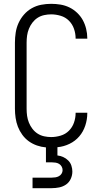

<svg xmlns="http://www.w3.org/2000/svg" viewBox="-20 -763 540 1003"><path d="M150 220V165H250Q260 165 269.5 163.5Q279 162 287.5 157.5Q296 153 301.5 144.5Q307 136 307 126Q307 116 302 107Q297 98 288.5 93Q280 88 270 86.5Q260 85 250 85H220V7Q196 5 173 -3Q150 -11 130.5 -25Q111 -39 96.5 -59Q82 -79 73.5 -101Q65 -123 61.5 -147Q58 -171 58 -195V-540Q58 -566 62 -592.5Q66 -619 77 -643Q88 -667 105.5 -687Q123 -707 146 -720Q169 -733 195 -738Q221 -743 247 -743Q272 -743 296 -739Q320 -735 342 -724.5Q364 -714 382.5 -696.5Q401 -679 412.5 -658Q424 -637 430 -612.5Q436 -588 436 -564V-561H375V-563Q375 -588 366.5 -612.5Q358 -637 340 -655Q322 -673 297 -680.5Q272 -688 247 -688Q229 -688 210.5 -684Q192 -680 176.5 -670Q161 -660 149.5 -645Q138 -630 131 -612.5Q124 -595 121.5 -577Q119 -559 119 -540V-195Q119 -176 121.5 -158Q124 -140 131 -122.5Q138 -105 149.5 -90Q161 -75 176.5 -65Q192 -55 210.5 -51Q229 -47 247 -47Q272 -47 297 -54.5Q322 -62 340 -80Q358 -98 366.5 -122.5Q375 -147 375 -172V-174H436V-171Q436 -139 425.5 -107Q415 -75 394 -50.5Q373 -26 343 -11.5Q313 3 280 6V49Q296 51 310.5 57.5Q325 64 336.5 75.5Q348 87 353 102.5Q358 118 358 133Q358 153 349.5 171.5Q341 190 325 201Q309 212 289.5 216Q270 220 250 220Z"/></svg>

Font: Iosevka SS18 Light
Style: Regular
Weight: 300
Monospace: yes
Designer: Belleve Invis
Foundry: Belleve Invis
Version: Version 25.1.1; ttfautohint (v1.8.4)